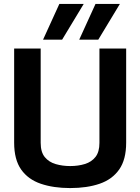

<svg xmlns="http://www.w3.org/2000/svg" viewBox="-20 -947 714 977"><path d="M52 -221V-700H187V-220Q187 -173 208 -147.5Q229 -122 263.5 -112Q298 -102 337 -102Q378 -102 412 -112.5Q446 -123 466 -148.5Q486 -174 486 -220V-700H622V-221Q622 -135 586.5 -84.5Q551 -34 487 -12Q423 10 337 10Q252 10 187.5 -12Q123 -34 87.5 -84.5Q52 -135 52 -221ZM383 -745 466 -927H590L480 -745ZM199 -745 282 -927H406L296 -745Z"/></svg>

Font: Georama SemiBold
Style: Regular
Weight: 600
Designer: Jean-Baptiste Levee
Foundry: Production Type
Version: Version 1.000